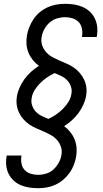

<svg xmlns="http://www.w3.org/2000/svg" viewBox="-20 -843 540 1006"><path d="M180 143Q156 143 133 139.5Q110 136 89.5 127.5Q69 119 52.5 104Q36 89 26 69.5Q16 50 13 26.5Q10 3 14 -20Q14 -22 14.5 -24Q15 -26 15 -28H93Q93 -27 92.5 -25.5Q92 -24 92 -23Q89 -4 93 15.5Q97 35 110 48.5Q123 62 141.5 67.5Q160 73 180 73Q201 73 222.5 66.5Q244 60 260.5 44.5Q277 29 288 9Q299 -11 302 -32Q306 -54 299 -74.5Q292 -95 278 -110.5Q264 -126 245.5 -136Q227 -146 207.5 -154.5Q188 -163 168.5 -171.5Q149 -180 132 -192Q115 -204 101.5 -219.5Q88 -235 79 -254.5Q70 -274 67.5 -295.5Q65 -317 69 -340Q73 -363 83.5 -386Q94 -409 109 -429.5Q124 -450 143 -467Q162 -484 184 -498Q166 -511 152 -528.5Q138 -546 129.5 -566.5Q121 -587 119 -610Q117 -633 121 -657Q125 -680 134 -702Q143 -724 156.5 -744Q170 -764 189 -779.5Q208 -795 230 -805Q252 -815 275 -819Q298 -823 321 -823Q345 -823 368 -819.5Q391 -816 412 -807Q433 -798 449.5 -783Q466 -768 476 -748Q486 -728 489 -704.5Q492 -681 488 -658Q488 -655 487.5 -653Q487 -651 486 -649H409Q409 -650 409 -651.5Q409 -653 410 -654Q413 -674 409 -694Q405 -714 392 -727.5Q379 -741 360 -747Q341 -753 321 -753Q300 -753 278.5 -746.5Q257 -740 240 -725Q223 -710 212 -689.5Q201 -669 198 -648Q194 -626 201 -605.5Q208 -585 222 -569.5Q236 -554 254.5 -544Q273 -534 292.5 -525.5Q312 -517 331.5 -508.5Q351 -500 368 -488Q385 -476 398.5 -460Q412 -444 421 -425Q430 -406 432.5 -384.5Q435 -363 431 -340Q427 -317 416.5 -294Q406 -271 391 -250.5Q376 -230 357 -213Q338 -196 316 -182Q334 -169 348 -151.5Q362 -134 370.5 -113.5Q379 -93 381 -70Q383 -47 379 -23Q375 0 366.5 22Q358 44 344 63.5Q330 83 311 99Q292 115 270 125Q248 135 225.5 139Q203 143 180 143ZM234 -220Q255 -230 274 -243Q293 -256 309.5 -272.5Q326 -289 338.5 -309Q351 -329 354 -351Q358 -371 351.5 -390Q345 -409 332 -422.5Q319 -436 301.5 -444.5Q284 -453 266 -460Q245 -450 226 -437Q207 -424 190.5 -407.5Q174 -391 161.5 -371Q149 -351 146 -329Q142 -309 148.5 -290Q155 -271 168 -257.5Q181 -244 198.5 -235.5Q216 -227 234 -220Z"/></svg>

Font: Iosevka Curly Slab Oblique
Style: Regular
Weight: 400
Italic angle: -9°
Monospace: yes
Designer: Belleve Invis
Foundry: Belleve Invis
Version: Version 11.1.0; ttfautohint (v1.8.3)